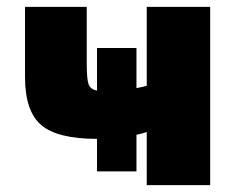

<svg xmlns="http://www.w3.org/2000/svg" viewBox="-20 -540 696 560"><path d="M408 -290V-520H593V0H408V-155Q391 -149 378 -147V-40H263V-135Q147 -135 100 -175.5Q53 -216 53 -315V-520H233V-353Q233 -309 238.5 -294Q244 -279 263 -276V-400H378V-283Q400 -287 408 -290Z"/></svg>

Font: Mplus 1p Black
Style: Regular
Weight: 900
Version: Version 1.061